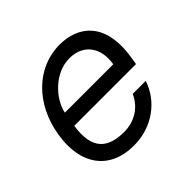

<svg xmlns="http://www.w3.org/2000/svg" viewBox="-141 -707 873 873"><g transform="rotate(-45 295.0 -271.0)"><path d="M257.8 11.4C379.6 11.4 471.9 -62.5 503.6 -159.1H419.7C393.8 -99.4 337 -63.9 270.6 -63.9C165.5 -63.9 109 -110.8 129.3 -244.3H526.3L532 -279.8C564.6 -483.3 457 -552.6 343 -552.6C195.7 -552.6 77.8 -436.1 50.4 -268.5C22.4 -100.9 100.5 11.4 257.8 11.4ZM141.3 -316.8C157.3 -394.2 238.6 -477.3 330.3 -477.3C421.5 -477.3 468.4 -409.1 452.4 -316.8Z"/></g></svg>

Font: Margiela Sans
Style: Italic
Weight: 400
Italic angle: -9.39999°
Designer: Stefan Endress, Andreas Faust
Version: Version 1.100;FEAKit 1.0